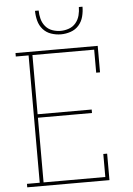

<svg xmlns="http://www.w3.org/2000/svg" viewBox="-62 -1001 724 1047"><g transform="rotate(-5 300.0 -477.5)"><path d="M44 0V-19H114V-716H44V-735H494V-590H473V-716H135V-392H431V-373H135V-19H473V-145H494V0ZM300 -815Q273 -815 246.5 -824Q220 -833 202 -853.5Q184 -874 177 -901Q170 -928 170 -955H190Q190 -932 196 -909Q202 -886 217 -868Q232 -850 254.5 -842Q277 -834 300 -834Q323 -834 345.5 -842Q368 -850 383 -868Q398 -886 404 -909Q410 -932 410 -955H430Q430 -928 423 -901Q416 -874 398 -853.5Q380 -833 353.5 -824Q327 -815 300 -815Z"/></g></svg>

Font: Iosevka Curly Slab ThEx
Style: Regular
Weight: 100
Width: 7
Monospace: yes
Designer: Belleve Invis
Foundry: Belleve Invis
Version: Version 11.1.0; ttfautohint (v1.8.3)